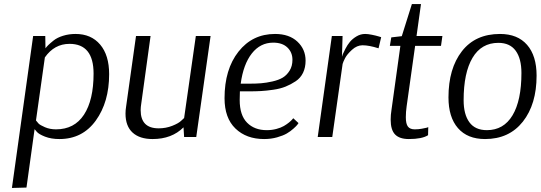

<svg xmlns="http://www.w3.org/2000/svg" viewBox="-20 -678 2675 950"><path d="M39 252 144 -500H204L205 -439Q210 -446 218.5 -454.5Q227 -463 245 -477.5Q263 -492 292 -501Q321 -510 354 -510Q431 -510 475.5 -457.5Q520 -405 520 -311Q520 -173 454 -81.5Q388 10 274 10Q233 10 202.5 -2Q172 -14 162 -26L152 -38H151L111 250ZM324 -461Q249 -461 202 -394L158 -82Q163 -75 170.5 -67Q178 -59 202.5 -48.5Q227 -38 257 -38Q348 -38 395.5 -110.5Q443 -183 443 -314Q443 -461 324 -461Z M1022 -500 951 0H891L888 -48Q830 10 735 10Q671 10 636 -22Q601 -54 601 -116Q601 -133 604 -151L653 -500H725L679 -166Q676 -148 676 -133Q676 -43 765 -43Q801 -43 832.5 -55.5Q864 -68 877 -81L891 -94L949 -500Z M1431 -93 1457 -69Q1455 -66 1451 -60.5Q1447 -55 1432 -41.5Q1417 -28 1399 -17.5Q1381 -7 1351 1.5Q1321 10 1287 10Q1199 10 1145 -42Q1091 -94 1091 -192Q1091 -335 1160 -422.5Q1229 -510 1341 -510Q1411 -510 1451.5 -472Q1492 -434 1492 -378Q1492 -344 1479.5 -318Q1467 -292 1443 -276Q1419 -260 1393 -249.5Q1367 -239 1332.5 -234Q1298 -229 1271.5 -227.5Q1245 -226 1212 -226H1167Q1166 -212 1166 -183Q1166 -108 1202.5 -71Q1239 -34 1300 -34Q1325 -34 1347.5 -40Q1370 -46 1384.5 -54.5Q1399 -63 1410 -72Q1421 -81 1426 -87ZM1332 -467Q1268 -467 1226 -413.5Q1184 -360 1171 -264H1214Q1246 -264 1271.5 -266Q1297 -268 1328 -275Q1359 -282 1379 -294Q1399 -306 1413 -328.5Q1427 -351 1427 -382Q1427 -419 1402 -443Q1377 -467 1332 -467Z M1866 -494 1853 -439Q1806 -454 1774 -454Q1746 -454 1721.5 -431.5Q1697 -409 1687.5 -390.5Q1678 -372 1675 -361V-360L1624 0H1552L1622 -500H1675L1672 -397Q1673 -402 1676 -409.5Q1679 -417 1689 -436.5Q1699 -456 1711.5 -471Q1724 -486 1744 -498Q1764 -510 1787 -510Q1800 -510 1820 -506Q1840 -502 1853 -498Z M2169 -500 2162 -451H2034L1992 -152Q1988 -124 1988 -98Q1988 -65 1998.5 -51.5Q2009 -38 2032 -38Q2050 -38 2066.5 -41Q2083 -44 2091 -46L2099 -49L2098 -9Q2068 10 2003 10Q1957 10 1935 -12.5Q1913 -35 1913 -86Q1913 -110 1917 -134L1961 -451H1909L1916 -493L1968 -499L2018 -658H2063L2041 -500Z M2635 -304Q2635 -162 2567 -76Q2499 10 2380 10Q2293 10 2246 -44Q2199 -98 2199 -196Q2199 -339 2265.5 -424.5Q2332 -510 2454 -510Q2541 -510 2588 -456Q2635 -402 2635 -304ZM2446 -466Q2362 -466 2318 -392Q2274 -318 2274 -182Q2274 -112 2302.5 -73Q2331 -34 2389 -34Q2472 -34 2516 -107.5Q2560 -181 2560 -317Q2560 -388 2531.5 -427Q2503 -466 2446 -466Z"/></svg>

Font: ArsenalItalic
Style: Italic
Weight: 400
Italic angle: -9°
Designer: Andrij Shevchenko
Foundry: Stairsfor.com
Version: Version 1.000